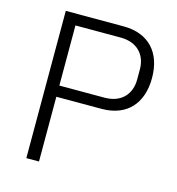

<svg xmlns="http://www.w3.org/2000/svg" viewBox="-105 -788 810 879"><g transform="rotate(15 300.5 -349.0)"><path d="M159 0V-307H373C494 -307 560 -383 560 -503C560 -622 494 -698 373 -698H99V0ZM159 -645H373C453 -645 496 -595 496 -527V-479C496 -410 453 -360 373 -360H159Z"/></g></svg>

Font: IBM Plex Arabic Light
Style: Regular
Weight: 300
Designer: Mike Abbink, Paul van der Laan, Pieter van Rosmalen, Wael Morcos, Khajak Apelian
Foundry: Bold Monday
Version: Version 1.0